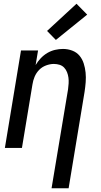

<svg xmlns="http://www.w3.org/2000/svg" viewBox="-20 -789 540 1024"><path d="M255 215 343 -313Q345 -328 346 -344Q347 -360 345 -375Q343 -390 337.5 -404Q332 -418 322 -428.5Q312 -439 297.5 -443.5Q283 -448 267 -448Q247 -448 225.5 -440Q204 -432 188.5 -416Q173 -400 164.5 -379.5Q156 -359 153 -338L97 0H6L92 -520H183L170 -442Q181 -461 197 -478Q213 -495 232.5 -506.5Q252 -518 273.5 -523Q295 -528 316 -528Q342 -528 365.5 -519Q389 -510 404 -492Q419 -474 426.5 -450.5Q434 -427 436.5 -402Q439 -377 437 -351Q435 -325 431 -299L346 215ZM278 -576 231 -624 388 -769 445 -711Z"/></svg>

Font: Iosevka SS04 Medium
Style: Italic
Weight: 500
Italic angle: -9°
Monospace: yes
Designer: Belleve Invis
Foundry: Belleve Invis
Version: Version 19.0.0; ttfautohint (v1.8.4)